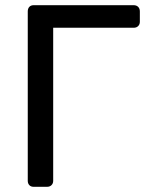

<svg xmlns="http://www.w3.org/2000/svg" viewBox="-20 -720 563 740"><path d="M110 0Q99 0 93 -6.5Q87 -13 87 -23V-676Q87 -687 93 -693.5Q99 -700 110 -700H495Q506 -700 512.5 -693.5Q519 -687 519 -676V-636Q519 -626 512.5 -619.5Q506 -613 495 -613H185V-23Q185 -13 178.5 -6.5Q172 0 161 0Z"/></svg>

Font: RubikRegular
Style: Regular
Weight: 400
Designer: Hubert and Fischer
Foundry: Hubert and Fischer
Version: Version 2.300;gftools[0.9.30]